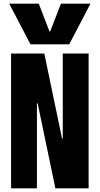

<svg xmlns="http://www.w3.org/2000/svg" viewBox="-20 -1020 540 1040"><path d="M30 -1000H190L248 -850H252L310 -1000H470L355 -780H145ZM40 0V-730H220L316 -270H320V-730H460V0H280L184 -460H180V0Z"/></svg>

Font: M PLUS 1 Code
Style: Regular
Weight: 400
Designer: Coji Morishita
Foundry: UNDERFOREST DESIGN
Version: Version 1.005